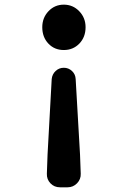

<svg xmlns="http://www.w3.org/2000/svg" viewBox="-20 -592 540 814"><path d="M234.4 202.1Q210 202.1 193.8 185.1Q177.7 168 178.7 144.5L181.6 63.5L199.2 -256.8Q201.2 -277.3 215.8 -291Q230.5 -304.7 250.5 -304.7Q270.5 -304.7 285.2 -291Q299.8 -277.3 300.8 -256.8L319.3 63.5L322.3 144.5Q323.2 168 306.6 185.1Q290 202.1 266.6 202.1ZM159.2 -476.6Q159.2 -516.6 185.5 -544.4Q211.9 -572.3 250.5 -572.3Q289.1 -572.3 315.9 -544.4Q342.8 -516.6 342.8 -476.6Q342.8 -434.6 316.4 -407.2Q290 -379.9 250.5 -379.9Q210.9 -379.9 185.1 -407.2Q159.2 -434.6 159.2 -476.6Z"/></svg>

Font: Gen Jyuu Gothic Monospace Bold
Style: Bold
Weight: 700
Designer: [Source Han Sans]
Ryoko NISHIZUKA  (kana & ideographs); Paul D. Hunt (Latin, Greek & Cyrillic); Wenlong ZHANG  (bopomofo
Version: Version 1.002.20150607